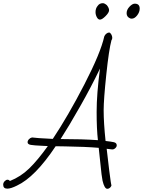

<svg xmlns="http://www.w3.org/2000/svg" viewBox="-98 -1181 896 1204"><path d="M634 -269Q634 -260 624.5 -251.5Q615 -243 605 -244L571 -248Q575 -207 587 -111.5Q599 -16 601 -21Q600 -11 592 -4Q584 3 575 3Q557 3 545 -48Q539 -77 532 -151Q523 -238 521 -254Q439 -261 311 -263L251 -264Q122 -70 8 -17Q-30 2 -52 2Q-78 2 -78 -23Q-78 -35 -69 -44.5Q-60 -54 -51 -54Q-42 -54 -36 -46Q32 -73 85 -124.5Q138 -176 202 -265L162 -267Q115 -269 95 -272.5Q75 -276 75 -289Q75 -299 83.5 -308Q92 -317 103 -319Q128 -315 233 -310Q329 -454 431 -651.5Q533 -849 556 -953Q560 -963 569 -970Q578 -977 586 -977Q593 -977 599.5 -966Q606 -955 606 -944Q606 -934 601 -929Q585 -870 568.5 -713Q552 -556 552 -490Q552 -411 564 -297Q571 -296 595.5 -293Q620 -290 627 -284.5Q634 -279 634 -269ZM529 -751Q475 -638 404 -513Q333 -388 282 -309Q419 -309 516 -302Q508 -371 508 -479Q508 -592 529 -751ZM601 -24V-21ZM501 -1105Q501 -1129 515 -1145Q526 -1161 547 -1161Q557 -1161 570 -1150V-1151Q586 -1132 586 -1117Q586 -1102 564 -1080Q542 -1058 529 -1058Q517 -1058 509 -1073.5Q501 -1089 501 -1105ZM720 -1065Q696 -1074 696 -1098Q696 -1120 714 -1139Q732 -1158 747 -1158Q778 -1158 778 -1127Q778 -1105 762 -1084.5Q746 -1064 728 -1064Z"/></svg>

Font: Bad Script
Style: Regular
Weight: 400
Italic angle: -10°
Designer: Roman Shchyukin (Gaslight Type Foundry), Cyreal (Charset Expansion)
Foundry: Gaslight
Version: Version 2.000